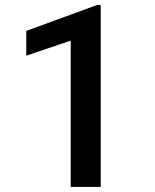

<svg xmlns="http://www.w3.org/2000/svg" viewBox="-20 -733 608 753"><path d="M375 -713.4V0H257.3V-573.7L83 -514.6V-611.8L360.8 -713.4Z"/></svg>

Font: Vazirmatn RD Medium
Style: Regular
Weight: 500
Designer: Saber Rastikerdar
Foundry: Saber Rastikerdar
Version: Version 33.003